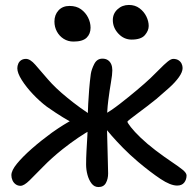

<svg xmlns="http://www.w3.org/2000/svg" viewBox="-20 -743 784 776"><path d="M696 7Q669 7 628.5 -20Q588 -47 538 -89Q504 -118 477.5 -145Q451 -172 430.5 -195.5Q410 -219 396 -238Q393 -242 390 -247.5Q387 -253 387 -259Q387 -265 391 -270Q395 -275 399 -279Q428 -295 463.5 -322.5Q499 -350 533.5 -379Q568 -408 589 -428Q609 -447 626 -464.5Q643 -482 657 -493.5Q671 -505 680 -505Q693 -505 701.5 -499.5Q710 -494 714 -485.5Q718 -477 718 -468Q718 -452 703 -431Q688 -410 663.5 -388Q639 -366 612 -343Q595 -329 574.5 -313.5Q554 -298 536 -284.5Q518 -271 506.5 -262Q495 -253 495 -251Q495 -247 509 -229Q523 -211 548.5 -186.5Q574 -162 608 -136Q645 -108 673.5 -89Q702 -70 718 -57Q734 -44 734 -34Q734 -17 724.5 -5Q715 7 696 7ZM63 8Q52 8 43.5 2Q35 -4 30.5 -14Q26 -24 26 -35Q26 -54 48.5 -81.5Q71 -109 108.5 -142Q146 -175 190 -207Q217 -226 236.5 -238Q256 -250 268.5 -256.5Q281 -263 288 -266L306 -232Q299 -234 280.5 -243Q262 -252 234 -269Q206 -286 169 -312Q141 -333 113.5 -362Q86 -391 68 -419.5Q50 -448 50 -467Q50 -477 54 -486Q58 -495 66 -500Q74 -505 85 -505Q102 -505 122.5 -481.5Q143 -458 173.5 -422.5Q204 -387 252 -348Q275 -329 304.5 -307.5Q334 -286 356 -274L354 -222Q325 -206 295.5 -186Q266 -166 233 -140Q188 -104 155 -70Q122 -36 99.5 -14Q77 8 63 8ZM378 13Q361 13 350 -1.5Q339 -16 333.5 -36.5Q328 -57 328 -78Q328 -104 329.5 -131.5Q331 -159 333 -192.5Q335 -226 335 -267Q335 -294 336.5 -323.5Q338 -353 340.5 -383.5Q343 -414 347 -444Q350 -463 361 -484.5Q372 -506 394 -506Q407 -506 416 -500Q425 -494 429.5 -483.5Q434 -473 434 -459Q434 -442 428.5 -410.5Q423 -379 417.5 -336Q412 -293 412 -239Q412 -228 413 -201.5Q414 -175 414.5 -144Q415 -113 416 -85Q417 -57 417 -42Q417 -20 408 -3.5Q399 13 378 13ZM512 -583Q481 -583 458.5 -607Q436 -631 436 -662Q436 -688 455 -705.5Q474 -723 501 -723Q526 -723 544 -709.5Q562 -696 571.5 -676.5Q581 -657 581 -638Q581 -619 565.5 -601Q550 -583 512 -583ZM277 -575Q255 -575 237.5 -586Q220 -597 210 -615.5Q200 -634 200 -656Q200 -683 216.5 -701Q233 -719 261 -719Q289 -719 307.5 -705.5Q326 -692 336 -672Q346 -652 346 -631Q346 -606 330 -590.5Q314 -575 277 -575Z"/></svg>

Font: Shantell Sans
Style: Regular
Weight: 400
Designer: Stephen Nixon, Anya Danilova, Shantell Martin
Foundry: Arrow Type
Version: Version 1.008;[ac192a2d6]